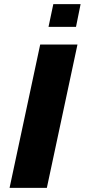

<svg xmlns="http://www.w3.org/2000/svg" viewBox="-20 -902 407 922"><path d="M26 0 173 -688H352L205 0ZM213 -773 236 -882H367L345 -773Z"/></svg>

Font: Saira SemiExpanded
Style: Bold Italic
Weight: 700
Width: 6
Italic angle: -12°
Designer: Hector Gatti with collaboration of the Omnibus-Type team
Foundry: Omnibus-Type
Version: Version 1.101